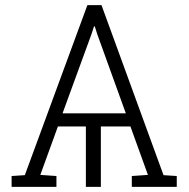

<svg xmlns="http://www.w3.org/2000/svg" viewBox="-20 -731 739 751"><path d="M25.4 0V-42.5L77.1 -45.9L321.8 -710.9H377L619.6 -45.9L671.4 -42.5V0H495.6V-42.5L558.6 -46.9L490.2 -236.3H374.5V0H315.9V-236.3H206.5L137.7 -46.9L200.7 -42.5V0ZM224.6 -287.6H472.2L360.8 -596.2L350.6 -627.9H347.7L337.9 -597.7Z"/></svg>

Font: Roboto Slab LO Light
Style: Regular
Weight: 300
Designer: Google
Version: Version 2.000